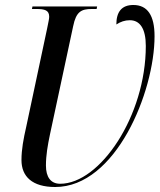

<svg xmlns="http://www.w3.org/2000/svg" viewBox="-20 -740 641 769"><path d="M201 9C444 9 599 -372 599 -595C599 -678 571 -720 514 -720C467 -720 446 -692 446 -642C463 -653 480 -659 500 -659C540 -659 564 -626 564 -556C564 -275 380 -4 221 -4C183 -4 164 -31 164 -77C164 -118 171 -158 180 -201L273 -635C285 -694 306 -704 348 -704H367L369 -714H110L108 -704H126C159 -704 177 -699 177 -673C177 -665 174 -652 169 -627L85 -232C74 -184 66 -141 66 -99C66 -33 109 9 201 9Z"/></svg>

Font: Noto Serif Display ExtraCondensed Medium
Style: Italic
Weight: 500
Width: 2
Italic angle: -12°
Designer: Monotype Design Team
Foundry: Monotype Imaging Inc.
Version: Version 2.009